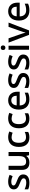

<svg xmlns="http://www.w3.org/2000/svg" viewBox="2109 -2893 794 5052"><g transform="rotate(-90 2506.0 -367.0)"><path d="M442 -152C442 -240 385 -276 284 -314C183 -353 151 -369 151 -409C151 -445 186 -467 251 -467C299 -467 351 -452 398 -432L432 -511C379 -535 322 -549 255 -549C132 -549 49 -497 49 -403C49 -315 108 -281 210 -241C313 -201 340 -180 340 -143C340 -100 305 -73 224 -73C165 -73 97 -94 50 -117V-23C96 -1 148 10 224 10C362 10 442 -48 442 -152Z M1032 -539H925V-267C925 -144 890 -77 779 -77C704 -77 670 -118 670 -202V-539H562V-186C562 -49 632 10 757 10C826 10 892 -15 927 -71H932L947 0H1032Z M1416 10C1480 10 1523 -2 1561 -23V-114C1522 -94 1476 -80 1418 -80C1325 -80 1275 -145 1275 -268C1275 -394 1324 -459 1422 -459C1460 -459 1505 -446 1540 -432L1572 -518C1536 -536 1480 -549 1424 -549C1276 -549 1166 -465 1166 -267C1166 -75 1269 10 1416 10Z M1907 10C1971 10 2014 -2 2052 -23V-114C2013 -94 1967 -80 1909 -80C1816 -80 1766 -145 1766 -268C1766 -394 1815 -459 1913 -459C1951 -459 1996 -446 2031 -432L2063 -518C2027 -536 1971 -549 1915 -549C1767 -549 1657 -465 1657 -267C1657 -75 1760 10 1907 10Z M2391 -549C2245 -549 2148 -446 2148 -266C2148 -83 2256 10 2412 10C2489 10 2539 -1 2593 -26V-114C2536 -89 2487 -76 2419 -76C2317 -76 2260 -137 2257 -246H2619V-305C2619 -455 2532 -549 2391 -549ZM2392 -467C2474 -467 2512 -409 2513 -325H2259C2268 -415 2315 -467 2392 -467Z M3111 -152C3111 -240 3054 -276 2953 -314C2852 -353 2820 -369 2820 -409C2820 -445 2855 -467 2920 -467C2968 -467 3020 -452 3067 -432L3101 -511C3048 -535 2991 -549 2924 -549C2801 -549 2718 -497 2718 -403C2718 -315 2777 -281 2879 -241C2982 -201 3009 -180 3009 -143C3009 -100 2974 -73 2893 -73C2834 -73 2766 -94 2719 -117V-23C2765 -1 2817 10 2893 10C3031 10 3111 -48 3111 -152Z M3597 -152C3597 -240 3540 -276 3439 -314C3338 -353 3306 -369 3306 -409C3306 -445 3341 -467 3406 -467C3454 -467 3506 -452 3553 -432L3587 -511C3534 -535 3477 -549 3410 -549C3287 -549 3204 -497 3204 -403C3204 -315 3263 -281 3365 -241C3468 -201 3495 -180 3495 -143C3495 -100 3460 -73 3379 -73C3320 -73 3252 -94 3205 -117V-23C3251 -1 3303 10 3379 10C3517 10 3597 -48 3597 -152Z M3777 -744C3743 -744 3716 -727 3716 -683C3716 -640 3743 -622 3777 -622C3809 -622 3837 -640 3837 -683C3837 -727 3809 -744 3777 -744ZM3829 -539H3723V0H3829Z M4115 0H4232L4438 -539H4325L4214 -221C4201 -184 4181 -126 4175 -95H4171C4166 -125 4148 -184 4134 -221L4024 -539H3911Z M4734 -549C4588 -549 4491 -446 4491 -266C4491 -83 4599 10 4755 10C4832 10 4882 -1 4936 -26V-114C4879 -89 4830 -76 4762 -76C4660 -76 4603 -137 4600 -246H4962V-305C4962 -455 4875 -549 4734 -549ZM4735 -467C4817 -467 4855 -409 4856 -325H4602C4611 -415 4658 -467 4735 -467Z"/></g></svg>

Font: Noto Sans Cherokee Medium
Style: Regular
Weight: 500
Designer: Monotype Design Team
Foundry: Monotype Imaging Inc.
Version: Version 2.001